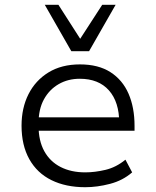

<svg xmlns="http://www.w3.org/2000/svg" viewBox="-20 -774 652 802"><path d="M336 8Q255 8 195 -21.5Q135 -51 102.5 -109Q70 -167 70 -249Q70 -323 99 -380.5Q128 -438 182.5 -471.5Q237 -505 314 -505Q391 -505 441.5 -472.5Q492 -440 517 -382.5Q542 -325 542 -248V-228H121V-284H500L478 -261Q478 -348 435 -396.5Q392 -445 313 -445Q264 -445 225 -422.5Q186 -400 163.5 -359Q141 -318 141 -259V-249Q141 -186 165 -142.5Q189 -99 233 -76.5Q277 -54 336 -54Q376 -54 420.5 -64.5Q465 -75 504 -107L532 -54Q493 -20 439.5 -6Q386 8 336 8ZM278 -560 167 -754H224L315 -612L407 -754H463L352 -560Z"/></svg>

Font: Nunito Sans 6pt Light
Style: Regular
Weight: 300
Version: Version 3.101;gftools[0.9.27]